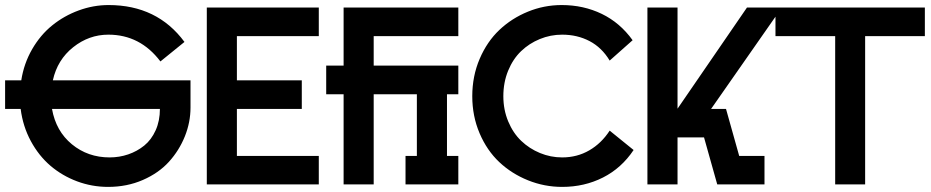

<svg xmlns="http://www.w3.org/2000/svg" viewBox="-30 -730 3685 760"><path d="M397.9 9.8Q334 9.8 275.1 -12.2Q216.3 -34.2 169.9 -73.7Q123.5 -113.3 92 -171.6Q60.5 -230 51.8 -298.8H-9.8V-412.1H54.2Q64.5 -478.5 97.2 -535.2Q129.9 -591.8 176.8 -629.6Q223.6 -667.5 281.5 -688.7Q339.4 -710 399.9 -710Q592.3 -710 700.2 -564L605 -486.8Q524.9 -592.8 398.9 -592.8Q322.3 -592.8 259.8 -543.2Q197.3 -493.7 179.2 -412.1H724.1V-304.2Q724.1 -246.1 701.7 -190.2Q679.2 -134.3 638.7 -89.6Q598.1 -44.9 535.4 -17.6Q472.7 9.8 397.9 9.8ZM175.8 -298.8Q191.4 -210.9 254.6 -158.9Q317.9 -106.9 403.8 -106.9Q442.4 -106.9 477.5 -118.9Q512.7 -130.9 541 -153.8Q569.3 -176.8 586.2 -214.4Q603 -252 603 -298.8Z M788.6 0V-700.2H1231.9V-586.9H907.7V-412.1H1164.6V-298.8H907.7V-112.8H1231.9V0Z M1330.1 0V-356.9H1261.2V-470.2H1330.1V-700.2H1784.2V-586.9H1449.2V-470.2H1784.2V-356.9H1739.3V-112.8H1784.2V0H1575.2V-112.8H1620.1V-356.9H1449.2V0Z M2195.3 9.8Q2124.5 9.8 2059.8 -16.4Q1995.1 -42.5 1946.3 -88.4Q1897.5 -134.3 1868.4 -202.4Q1839.4 -270.5 1839.4 -349.1Q1839.4 -428.7 1868.7 -497.1Q1897.9 -565.4 1946.8 -611.6Q1995.6 -657.7 2059.6 -683.8Q2123.5 -710 2193.4 -710Q2279.8 -710 2352.1 -675Q2424.3 -640.1 2474.1 -570.8L2383.3 -490.2Q2352.1 -542 2303.5 -567.4Q2254.9 -592.8 2195.3 -592.8Q2148.9 -592.8 2106.7 -575.4Q2064.5 -558.1 2032.5 -527.3Q2000.5 -496.6 1981.4 -450.2Q1962.4 -403.8 1962.4 -349.1Q1962.4 -295.4 1981.7 -249.3Q2001 -203.1 2033.2 -172.4Q2065.4 -141.6 2107.4 -124.3Q2149.4 -106.9 2195.3 -106.9Q2254.4 -106.9 2302.5 -134.8Q2350.6 -162.6 2383.3 -212.9L2478 -136.2Q2430.2 -64.5 2356.7 -27.3Q2283.2 9.8 2195.3 9.8Z M2532.7 0V-700.2H2651.9V-299.8L2926.8 -700.2H3064.9L2784.7 -298.8H2843.8L2896 -112.8H2996.1V0H2809.1L2756.8 -186H2651.9V0Z M3275.9 0V-586.9H3039.6V-700.2H3630.9V-586.9H3394.5V0Z"/></svg>

Font: Cakra Normal
Style: Regular
Weight: 400
Designer: Lucia Kollert, Vojtech Kollert
Foundry: OoM Type
Version: Version 1.000;Glyphs 3.1.1 (3148)